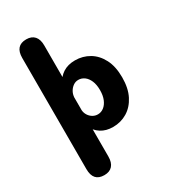

<svg xmlns="http://www.w3.org/2000/svg" viewBox="-239 -876 1098 1242"><g transform="rotate(-30 309.5 -255.0)"><path d="M164 252Q82 252 82 160V-670Q82 -762 164 -762Q204 -762 225 -738.2Q246 -714.5 246 -670V160Q246 205 225 228.5Q204 252 164 252ZM369 -486.5Q427 -486.5 474.8 -458.2Q522.5 -430 551 -375Q579.5 -320 579.5 -239Q579.5 -158 551 -102.5Q522.5 -47 474.8 -18.2Q427 10.5 369 10.5Q317 10.5 279.8 -13.2Q242.5 -37 222.5 -80Q202.5 -123 202.5 -181Q202.5 -187 208.5 -198Q214.5 -209 225 -209Q229.5 -209 237.5 -203.8Q245.5 -198.5 246 -185Q247.5 -165 258.2 -147.8Q269 -130.5 286.2 -120Q303.5 -109.5 324.5 -109.5Q349 -109.5 369.2 -125Q389.5 -140.5 401.8 -169.5Q414 -198.5 414 -239Q414 -280 401.8 -308.5Q389.5 -337 369.2 -351.8Q349 -366.5 324.5 -366.5Q303.5 -366.5 286.5 -354.5Q269.5 -342.5 259 -324.5Q248.5 -306.5 246.5 -286Q245.5 -274 238.8 -270Q232 -266 225 -266Q215 -266 208.8 -273.8Q202.5 -281.5 202.5 -288.5Q202.5 -350 221.8 -394Q241 -438 278.2 -462.2Q315.5 -486.5 369 -486.5Z"/></g></svg>

Font: Sono Monospace
Style: Bold
Weight: 700
Designer: Tyler Finck
Foundry: Tyler Finck
Version: Version 2.112